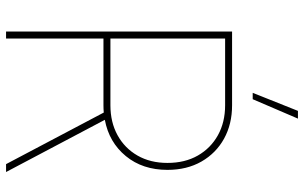

<svg xmlns="http://www.w3.org/2000/svg" viewBox="-200 -778 979 618"><g transform="rotate(90 289.0 -469.5)"><path d="M82 0V-727.5H319.3Q379.9 -727.5 426.8 -701.7Q473.6 -675.8 500.5 -628.9Q527.3 -582 527.3 -519.5Q527.3 -439.5 482.9 -385.5Q438.5 -331.5 366.2 -317.9L534.2 0H508.8L342.8 -314.5Q331.1 -313.5 319.3 -313.5H104.5V0ZM104.5 -335.9H319.3Q374 -335.9 415.8 -358.9Q457.5 -381.8 481.2 -423.1Q504.9 -464.4 504.9 -519.5Q504.9 -575.7 481.2 -617.2Q457.5 -658.7 415.8 -681.9Q374 -705.1 319.3 -705.1H104.5ZM279.3 -793.9 337.4 -939.5H362.3L299.8 -793.9Z"/></g></svg>

Font: Inter Display Thin
Style: Regular
Weight: 100
Designer: Rasmus Andersson
Foundry: rsms
Version: Version 4.000;git-a52131595